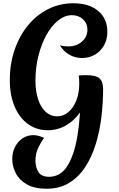

<svg xmlns="http://www.w3.org/2000/svg" viewBox="-20 -826 727 1175"><path d="M524 -263Q508 -193 471 -140Q434 -87 383 -58Q332 -29 272 -29Q203 -29 150.5 -67.5Q98 -106 69 -175Q40 -244 40 -335Q40 -436 69.5 -521.5Q99 -607 151.5 -671Q204 -735 275 -770.5Q346 -806 429 -806Q525 -806 581 -759Q637 -712 637 -631Q637 -585 617 -549Q597 -513 562 -492Q527 -471 482 -471Q439 -471 403 -492Q367 -513 347 -549Q360 -545 372.5 -543.5Q385 -542 398 -542Q448 -542 481.5 -571.5Q515 -601 515 -645Q515 -683 488 -708Q461 -733 420 -733Q376 -733 335.5 -700.5Q295 -668 264 -612Q233 -556 215 -484Q197 -412 197 -333Q197 -267 213.5 -217.5Q230 -168 260 -141Q290 -114 329 -114Q368 -114 399 -140.5Q430 -167 447.5 -212Q465 -257 465 -314Q465 -339 462 -364ZM280 256Q350 256 392 190Q434 124 453.5 7.5Q473 -109 473 -262Q473 -288 470 -313.5Q467 -339 462 -364Q470 -365 484.5 -365.5Q499 -366 508 -366Q567 -366 589 -346Q611 -326 611 -280Q611 -196 600.5 -109.5Q590 -23 566 55.5Q542 134 502 195.5Q462 257 403.5 293Q345 329 265 329Q190 329 143.5 302Q97 275 76 233Q55 191 55 148Q55 105 72.5 72Q90 39 119 20Q148 1 184 1Q200 1 216.5 5.5Q233 10 250 18Q231 43 214 78.5Q197 114 197 159Q197 198 215.5 227Q234 256 280 256Z"/></svg>

Font: Merienda
Style: Bold
Weight: 700
Designer: Eduardo Rodriguez Tunni
Foundry: Eduardo Rodriguez Tunni
Version: Version 2.001